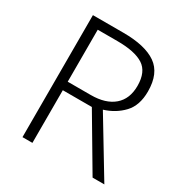

<svg xmlns="http://www.w3.org/2000/svg" viewBox="-166 -843 931 973"><g transform="rotate(30 300.0 -357.0)"><path d="M99.6 0V-713.9H277.8Q405.8 -713.9 470.2 -668.9Q534.7 -624 534.7 -518.1Q534.7 -436 491.2 -390.1Q447.8 -344.2 382.8 -324.2L578.6 0H509.8L327.6 -308.1H157.7V0ZM272.5 -662.1H157.7V-357.9H292.5Q379.4 -357.9 427 -398.9Q474.6 -439.9 474.6 -516.1Q474.6 -598.1 425 -630.1Q375.5 -662.1 272.5 -662.1Z"/></g></svg>

Font: Nokora Light
Style: Regular
Weight: 300
Designer: Danh Hong
Version: Version 8.000; ttfautohint (v1.8.3)